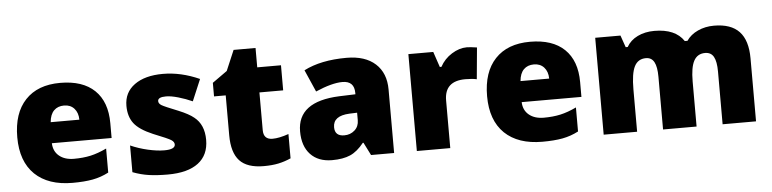

<svg xmlns="http://www.w3.org/2000/svg" viewBox="-41 -814 4091 1018"><g transform="rotate(-5 2004.0 -305.0)"><path d="M222.4 -321.5H375.1Q374.6 -358.9 354.4 -381.2Q334.2 -403.4 300.6 -403.4Q266.9 -403.4 246.5 -383Q226 -362.5 222.4 -321.5ZM310.4 9.1Q181.5 9.1 110.2 -59.2Q38.9 -128.4 38.9 -256.8Q38.9 -385.2 104.7 -455Q170.4 -524.8 290.2 -524.8Q410 -524.8 473.5 -463.6Q536.9 -402.4 536.9 -288.7V-209.8H218.9Q220.4 -166.3 250.3 -141.8Q280.1 -117.3 328.9 -117.3Q377.7 -117.3 417.6 -126.1Q457.5 -135 503 -156.7V-28.8Q462.6 -7.6 417.8 0.8Q373.1 9.1 310.4 9.1Z M983.3 -278.6Q1035.4 -237.6 1035.4 -156.7Q1035.4 -75.8 979.5 -33.4Q923.7 9.1 817 9.1Q759.9 9.1 717.4 3Q674.9 -3 630.9 -19.7V-161.8Q674.4 -142.6 723.2 -131.4Q772 -120.3 809.9 -120.3Q867.5 -120.3 867.5 -146.6Q867.5 -160.3 851.9 -170.6Q836.2 -181 757.3 -212.3Q685.5 -242.7 657.7 -279.3Q629.9 -316 629.9 -372.6Q629.9 -443.9 685.5 -484.3Q741.2 -524.8 837 -524.8Q932.8 -524.8 1031.3 -480.8L982.8 -366Q946.9 -382.2 908.2 -393.3Q869.6 -404.4 843.3 -404.4Q799.8 -404.4 799.8 -383.2Q799.8 -370.1 815 -360.7Q830.1 -351.4 902.9 -322.5Q957 -300.3 983.3 -278.6Z M1338.7 -181.5Q1338.7 -131.4 1386.8 -131.4Q1422.1 -131.4 1472.7 -149.1V-19.7Q1439.8 -5.1 1406.2 2Q1372.6 9.1 1328.1 9.1Q1239.6 9.1 1199.4 -34.4Q1159.3 -77.9 1159.3 -169.9V-382.2H1097.1V-454.5L1175.9 -510.6L1221.9 -618.8H1338.7V-515.7H1465.1V-382.2H1338.7Z M2022.2 0H1899.4L1865 -68.3H1861.5Q1826.6 -24.3 1788.4 -7.6Q1750.3 9.1 1691.6 9.1Q1618.3 9.1 1576.8 -34.9Q1535.4 -78.9 1535.4 -157.2Q1535.4 -316 1758.3 -325.1L1844.8 -328.1V-335.2Q1844.8 -398.9 1781.6 -398.9Q1726 -398.9 1638.5 -361L1587 -478.3Q1677.5 -524.8 1814.5 -524.8Q1913.5 -524.8 1967.9 -475.2Q2022.2 -425.7 2022.2 -338.2ZM1716.9 -163.8Q1716.9 -116.3 1767.4 -116.3Q1799.8 -116.3 1822.5 -136.5Q1845.3 -156.7 1845.3 -190.1V-230L1804.3 -228.5Q1716.9 -224.5 1716.9 -163.8Z M2454.5 -524.8Q2471.7 -524.8 2508.6 -519.2L2492.9 -351.4Q2469.7 -356.9 2432.3 -356.9Q2321 -356.9 2321 -253.3V0H2143.1V-515.7H2275.5L2303.3 -433.3H2311.9Q2334.2 -474.7 2374.4 -499.7Q2414.6 -524.8 2454.5 -524.8Z M2723 -321.5H2875.6Q2875.1 -358.9 2854.9 -381.2Q2834.7 -403.4 2801.1 -403.4Q2767.4 -403.4 2747 -383Q2726.5 -362.5 2723 -321.5ZM2810.9 9.1Q2682 9.1 2610.7 -59.2Q2539.4 -128.4 2539.4 -256.8Q2539.4 -385.2 2605.2 -455Q2670.9 -524.8 2790.7 -524.8Q2910.5 -524.8 2974 -463.6Q3037.4 -402.4 3037.4 -288.7V-209.8H2719.4Q2720.9 -166.3 2750.8 -141.8Q2780.6 -117.3 2829.4 -117.3Q2878.2 -117.3 2918.1 -126.1Q2958 -135 3003.5 -156.7V-28.8Q2963.1 -7.6 2918.4 0.8Q2873.6 9.1 2810.9 9.1Z M3948.4 0H3770.5V-280.1Q3770.5 -333.7 3756.3 -359.2Q3742.2 -384.7 3710.8 -384.7Q3669.9 -384.7 3650.9 -349.8Q3632 -315 3632 -240.1V0H3453.5V-280.1Q3453.5 -333.2 3439.6 -358.9Q3425.7 -384.7 3395.9 -384.7Q3353.4 -384.7 3334.4 -347.3Q3315.5 -309.9 3315.5 -225.5V0H3137.5V-515.7H3272L3294.2 -452H3304.9Q3324.6 -486.9 3363.5 -505.8Q3402.4 -524.8 3452.5 -524.8Q3564.2 -524.8 3609.2 -457H3623.4Q3645.1 -488.9 3684 -506.8Q3723 -524.8 3770 -524.8Q3860.5 -524.8 3904.4 -478Q3948.4 -431.2 3948.4 -335.2Z"/></g></svg>

Font: Khula ExtraBold
Style: Regular
Weight: 800
Designer: Erin McLaughlin, Steve Matteson
Version: Version 1.002;PS 1.0;hotconv 1.0.72;makeotf.lib2.5.5900; ttf